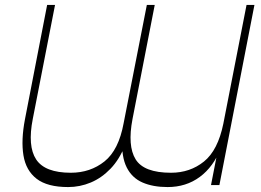

<svg xmlns="http://www.w3.org/2000/svg" viewBox="-20 -750 1059 778"><path d="M256 8Q172 8 128.5 -25.5Q85 -59 75 -120.5Q65 -182 81 -266L171 -730H203L113 -269Q91 -158 126.5 -104Q162 -50 267 -50Q346 -50 403.5 -96Q461 -142 481 -251L575 -730H607L517 -268Q496 -159 529.5 -104.5Q563 -50 673 -50Q750 -50 806.5 -95.5Q863 -141 885 -249L979 -730H1011L869 0H835L865 -154L875 -150Q845 -74 789.5 -33Q734 8 659 8Q600 8 557.5 -10.5Q515 -29 493.5 -71.5Q472 -114 475 -185L487 -162Q464 -104 428 -66.5Q392 -29 348 -10.5Q304 8 256 8Z"/></svg>

Font: Savate ExtraLight
Style: Italic
Weight: 200
Italic angle: -11°
Designer: Max Esnée
Foundry: Plomb Type
Version: Version 2.000